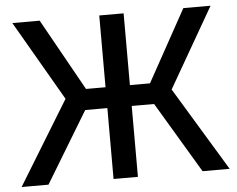

<svg xmlns="http://www.w3.org/2000/svg" viewBox="-52 -790 1049 851"><g transform="rotate(-5 473.0 -364.0)"><path d="M527.8 -727.5V-408.2H617.2L793.5 -727.5H914.6L710.4 -372.6L936 0H815.4L627.4 -315.4H527.8V0H419.4V-315.4H320.8L129.9 0H10.3L238.3 -372.6L32.7 -727.5H154.3L332.5 -408.2H419.4V-727.5Z"/></g></svg>

Font: Inter Display Medium
Style: Regular
Weight: 500
Designer: Rasmus Andersson
Foundry: rsms
Version: Version 4.001;git-9221beed3